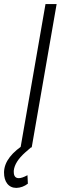

<svg xmlns="http://www.w3.org/2000/svg" viewBox="-62 -731 324 952"><path d="M95.2 0H40L163.6 -710.9H218.8ZM92.8 -1 63.5 24.4Q10.7 71.3 6.3 115.2Q6.3 118.2 6.3 121.1Q6.3 152.3 30.8 152.3Q31.2 152.3 31.7 152.3Q47.4 152.3 74.2 137.7L76.2 179.7Q50.3 199.7 19.5 200.7Q-9.8 200.7 -26.4 179.2Q-42 158.7 -42 125Q-42 123 -42 121.1Q-39.1 44.9 67.9 -21Z"/></svg>

Font: MAUL Condensed Light Italic
Style: Light Italic
Weight: 300
Italic angle: -12°
Designer: MAUL
Version: Version 1.0; 2020; ttfautohint (v1.8.3)